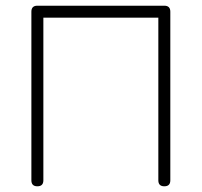

<svg xmlns="http://www.w3.org/2000/svg" viewBox="-20 -653 707 673"><path d="M90 -21V-612Q90 -633 111 -633H556Q577 -633 577 -612V-21Q577 0 556 0Q535 0 535 -21V-591H132V-21Q132 0 111 0Q90 0 90 -21Z"/></svg>

Font: Jura Light
Style: Regular
Weight: 300
Designer: Daniel Johnson, Alexei Vanyashin
Foundry: Daniel Johnson
Version: Version 5.103